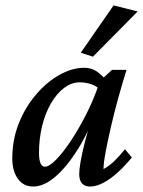

<svg xmlns="http://www.w3.org/2000/svg" viewBox="-20 -681 528 709"><path d="M102.5 7.8Q66.4 7.8 45.9 -21Q25.4 -49.8 25.4 -95.7Q25.4 -165 49.3 -225.1Q73.2 -285.2 112.8 -331.5Q152.3 -377.9 199.2 -404.3Q246.1 -430.7 291 -430.7Q318.4 -430.7 338.4 -416.5Q358.4 -402.3 378.9 -377L354.5 -345.7Q338.9 -362.3 317.9 -369.6Q296.9 -377 274.4 -377Q244.1 -377 216.8 -356.4Q189.5 -335.9 168.5 -299.8Q147.5 -263.7 135.7 -216.3Q124 -168.9 124 -116.2Q124 -91.8 129.4 -78.6Q134.8 -65.4 146.5 -65.4Q161.1 -65.4 186.5 -90.8Q211.9 -116.2 241.2 -160.2Q270.5 -204.1 298.3 -258.8Q326.2 -313.5 345.7 -372.1L357.4 -389.6L393.6 -422.9H447.3Q431.6 -373 416.5 -318.4Q401.4 -263.7 389.6 -212.4Q377.9 -161.1 370.1 -120.1Q362.3 -79.1 362.3 -56.6Q383.8 -68.4 402.8 -86.9Q421.9 -105.5 441.4 -129.9L466.8 -99.6Q442.4 -69.3 415.5 -44.9Q388.7 -20.5 362.3 -6.3Q335.9 7.8 312.5 7.8Q293 7.8 282.7 -3.9Q272.5 -15.6 272.5 -38.1Q272.5 -53.7 277.3 -83Q282.2 -112.3 294.4 -160.2Q306.6 -208 328.1 -280.3H337.9Q307.6 -193.4 266.6 -128.4Q225.6 -63.5 183.6 -27.8Q141.6 7.8 102.5 7.8ZM323.2 -471.7 278.3 -486.3 399.4 -661.1 488.3 -638.7Z"/></svg>

Font: Crimson Pro ExtraLight Medium
Style: Italic
Weight: 500
Italic angle: -12°
Version: Version 1.002